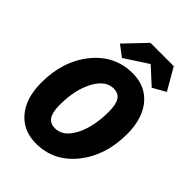

<svg xmlns="http://www.w3.org/2000/svg" viewBox="-247 -969 1095 1095"><g transform="rotate(45 300.0 -422.0)"><path d="M250 12Q147 12 86.5 -59.5Q26 -131 26 -256Q26 -430 120 -546Q214 -662 358 -662Q460 -662 520 -590.5Q580 -519 580 -394Q580 -220 486.5 -104Q393 12 250 12ZM266 -126Q331 -126 373.5 -206.5Q416 -287 416 -410Q416 -470 398 -497Q380 -524 342 -524Q277 -524 233.5 -443Q190 -362 190 -240Q190 -180 208.5 -153Q227 -126 266 -126ZM252 -680 186 -730 306 -856H494L570 -724L492 -680L394 -770H390Z"/></g></svg>

Font: TypoPRO Source Code Pro
Style: Italic
Weight: 900
Italic angle: -11°
Monospace: yes
Designer: Paul D. Hunt, Teo Tuominen
Foundry: Adobe Systems Incorporated
Version: Version 1.030;PS 1.0;hotconv 1.0.84;makeotf.lib2.5.63406